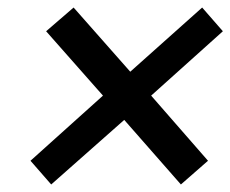

<svg xmlns="http://www.w3.org/2000/svg" viewBox="-20 -560 612 510"><path d="M116 -70 61 -133 253.5 -306 102.5 -477 175.5 -540 326 -369.5 517 -540 572 -477 381.5 -306 532.5 -133 460.5 -70 310 -241.5Z"/></svg>

Font: Expletus Sans SemiBold
Style: Italic
Weight: 600
Italic angle: -7°
Version: Version 7.500